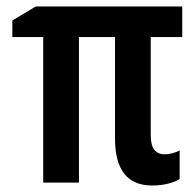

<svg xmlns="http://www.w3.org/2000/svg" viewBox="-20 -562 603 591"><path d="M448 9Q334 9 334 -136V-448H223V0H113V-448H18V-499L90 -542H541V-448H444V-147Q444 -114 455.5 -100.5Q467 -87 486 -87Q499 -87 511.5 -90.5Q524 -94 533 -99V-11Q521 -3 498.5 3Q476 9 448 9Z"/></svg>

Font: Noto Sans Mono SemiCondensed SemiBold
Style: Regular
Weight: 600
Width: 4
Designer: Monotype Design Team
Foundry: Monotype Imaging Inc.
Version: Version 2.014; ttfautohint (v1.8.4.7-5d5b)